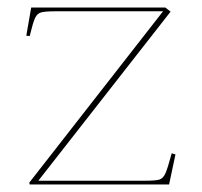

<svg xmlns="http://www.w3.org/2000/svg" viewBox="-20 -491 537 511"><path d="M58 -5 414 -461H130Q100 -461 89.5 -458Q79 -455 73.5 -443.5Q68 -432 59 -395L50 -396L63 -471H420L434 -460L82 -10H365Q394 -10 404 -13Q414 -16 420 -29Q426 -42 437 -83L447 -80L430 0H59Z"/></svg>

Font: TMT Limkin
Style: Regular
Weight: 400
Designer: Gabriel Drozdov
Version: Version 1.000;Glyphs 3.1.2 (3151)